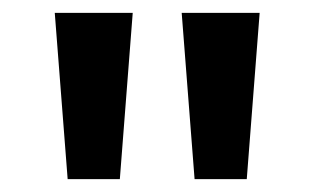

<svg xmlns="http://www.w3.org/2000/svg" viewBox="-20 -734 488 298"><path d="M186 -714H65L85 -456H166ZM383 -714H262L282 -456H363Z"/></svg>

Font: Noto Sans Gunjala Gondi Semibold
Style: Regular
Weight: 400
Designer: Ek Type
Foundry: Ek Type
Version: Version 1.004